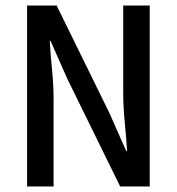

<svg xmlns="http://www.w3.org/2000/svg" viewBox="-20 -675 640 695"><path d="M78 0V-655H185L376 -266L437 -128H440Q437 -178 431.5 -233.5Q426 -289 426 -343V-655H522V0H415L224 -389L163 -527H160Q163 -476 168.5 -421.5Q174 -367 174 -314V0Z"/></svg>

Font: SauceCodePro Nerd Font Mono
Style: Regular
Weight: 500
Monospace: yes
Designer: Paul D. Hunt, Teo Tuominen
Foundry: Adobe Systems Incorporated
Version: Version 2.030;PS 1.000;hotconv 16.6.51;makeotf.lib2.5.65220;